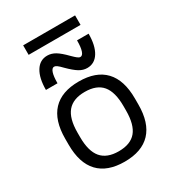

<svg xmlns="http://www.w3.org/2000/svg" viewBox="-208 -993 1017 1121"><g transform="rotate(-30 300.0 -432.5)"><path d="M300 10Q184 10 124.5 -53Q65 -116 65 -240V-280Q65 -404 124.5 -467Q184 -530 300 -530Q416 -530 475.5 -467Q535 -404 535 -280V-240Q535 -116 475.5 -53Q416 10 300 10ZM300 -60Q380 -60 417.5 -105Q455 -150 455 -245V-275Q455 -370 417.5 -415Q380 -460 300 -460Q221 -460 183 -415Q145 -370 145 -275V-245Q145 -150 183 -105Q221 -60 300 -60ZM384 -573Q356 -573 330 -589Q304 -605 267 -642Q248 -662 237.5 -669.5Q227 -677 219 -677Q204 -677 196 -653Q188 -629 188 -583H110Q110 -663 138 -708Q166 -753 216 -753Q244 -753 270 -737.5Q296 -722 333 -684Q352 -665 362.5 -657Q373 -649 381 -649Q396 -649 404 -673Q412 -697 412 -743H490Q490 -663 462 -618Q434 -573 384 -573ZM125 -811V-875H475V-811Z"/></g></svg>

Font: M PLUS Code Latin Expanded
Style: Regular
Weight: 400
Width: 7
Designer: Coji Morishita
Foundry: UNDERFOREST DESIGN
Version: Version 1.002; ttfautohint (v1.8.3)